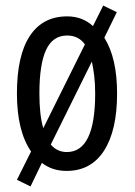

<svg xmlns="http://www.w3.org/2000/svg" viewBox="-20 -606 485 692"><path d="M402 -269Q402 -136 355 -63Q308 10 220 10Q168 10 131 -19L90 66L41 42L92 -60Q41 -134 41 -269Q41 -406 87.5 -476.5Q134 -547 222 -547Q277 -547 315 -512L352 -586L401 -562L356 -470Q402 -397 402 -269ZM122 -269Q122 -191 136 -144L286 -446Q263 -478 222 -478Q170 -478 146 -426Q122 -374 122 -269ZM323 -269Q323 -305 319.5 -333.5Q316 -362 311 -384L163 -85Q186 -58 221 -58Q323 -58 323 -269Z"/></svg>

Font: Noto Sans Ethiopic ExtraCondensed
Style: Regular
Weight: 400
Width: 2
Designer: Monotype Design Team
Foundry: Monotype Imaging Inc.
Version: Version 2.102; ttfautohint (v1.8.4.7-5d5b)